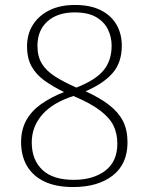

<svg xmlns="http://www.w3.org/2000/svg" viewBox="-20 -744 599 774"><path d="M275 10Q205 10 158.5 -12.5Q112 -35 88.5 -75.5Q65 -116 65 -171Q65 -221 86 -259Q107 -297 146 -324.5Q185 -352 238 -373Q193 -395 159.5 -419Q126 -443 107.5 -476Q89 -509 89 -557Q89 -607 113 -644.5Q137 -682 180 -703Q223 -724 282 -724Q345 -724 387 -702.5Q429 -681 450 -644Q471 -607 471 -560Q471 -492 434 -449.5Q397 -407 325 -376Q384 -349 421 -320Q458 -291 476 -255.5Q494 -220 494 -170Q494 -83 434.5 -36.5Q375 10 275 10ZM277 -19Q356 -19 404.5 -56Q453 -93 453 -165Q453 -205 438 -236.5Q423 -268 385 -297.5Q347 -327 276 -357Q192 -330 150 -281.5Q108 -233 108 -170Q108 -100 150.5 -59.5Q193 -19 277 -19ZM288 -391Q365 -421 397.5 -460.5Q430 -500 430 -560Q430 -594 415.5 -624.5Q401 -655 368.5 -674.5Q336 -694 281 -694Q212 -694 171.5 -658Q131 -622 131 -559Q131 -516 149 -487Q167 -458 201.5 -436Q236 -414 288 -391Z"/></svg>

Font: Noto Serif Gujarati ExtraLight
Style: Regular
Weight: 250
Version: Version 2.102